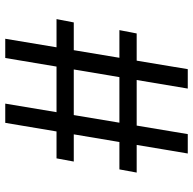

<svg xmlns="http://www.w3.org/2000/svg" viewBox="-22 -730 752 749"><g transform="rotate(90 354.5 -356.0)"><path d="M68 -267.3H610.7L598.3 -200H55ZM111 -512.7H653.7L641.3 -445.3H98ZM250.3 -712H326L206.7 0H131.7ZM503.7 -712H579.3L459.7 0H384.7Z"/></g></svg>

Font: Asta Sans Light
Style: Regular
Weight: 300
Designer: 42dot
Version: Version 1.000